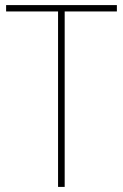

<svg xmlns="http://www.w3.org/2000/svg" viewBox="-20 -734 483 754"><path d="M234 0V-689H439V-714H4V-689H208V0Z"/></svg>

Font: Noto Sans Ethiopic SemiCondensed Thin
Style: Regular
Weight: 100
Width: 4
Designer: Monotype Design Team
Foundry: Monotype Imaging Inc.
Version: Version 2.102